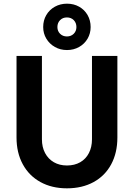

<svg xmlns="http://www.w3.org/2000/svg" viewBox="-20 -1027 736 1055"><path d="M70.8 -271.5V-719.7H210.4V-261.7Q210.4 -218.3 227.8 -185.8Q245.1 -153.3 276.1 -135.5Q307.1 -117.7 347.7 -117.7Q389.6 -117.7 420.7 -135.5Q451.7 -153.3 468.5 -186Q485.4 -218.8 485.4 -261.7V-719.7H625V-271.5Q625 -187.5 591.1 -124.3Q557.1 -61 494.4 -26.6Q431.6 7.8 347.7 7.8Q264.6 7.8 201.9 -26.9Q139.2 -61.5 105 -124.8Q70.8 -188 70.8 -271.5ZM217.3 -878.4Q217.3 -915 234.4 -944.3Q251.5 -973.6 281.5 -990.2Q311.5 -1006.8 348.1 -1006.8Q385.3 -1006.8 414.8 -990.2Q444.3 -973.6 461.2 -944.3Q478 -915 478 -878.4Q478 -843.3 461.2 -814.5Q444.3 -785.6 414.6 -768.8Q384.8 -752 348.1 -752Q311.5 -752 281.7 -768.8Q252 -785.6 234.6 -814.5Q217.3 -843.3 217.3 -878.4ZM399.9 -878.4Q399.9 -901.4 385.3 -916.3Q370.6 -931.2 347.7 -931.2Q324.7 -931.2 310.1 -916.3Q295.4 -901.4 295.4 -878.4Q295.4 -856 310.3 -841.3Q325.2 -826.7 347.7 -826.7Q370.1 -826.7 385 -841.3Q399.9 -856 399.9 -878.4Z"/></svg>

Font: Reddit Sans
Style: Bold
Weight: 700
Designer: Stephen Hutchings
Foundry: Reddit
Version: Version 1.013